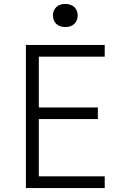

<svg xmlns="http://www.w3.org/2000/svg" viewBox="-20 -959 640 979"><path d="M313 -821C352 -821 376 -845 376 -880C376 -915 352 -939 313 -939C274 -939 250 -915 250 -880C250 -845 274 -821 313 -821ZM112 0H514V-60H178V-352H479V-411H178V-670H514V-730H112Z"/></svg>

Font: JetBrains Mono ExtraLight
Style: Regular
Weight: 240
Monospace: yes
Designer: Philipp Nurullin, Konstantin Bulenkov
Foundry: JetBrains
Version: Version 2.305